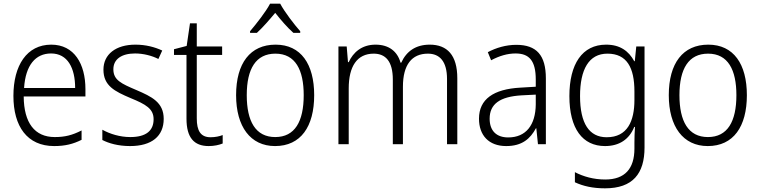

<svg xmlns="http://www.w3.org/2000/svg" viewBox="-20 -785 4137 1045"><path d="M259 -542C126 -542 53 -429 53 -263C53 -97 128 10 275 10C334 10 378 -1 424 -24V-75C373 -49 333 -39 278 -39C169 -39 110 -116 109 -260H445V-300C445 -437 384 -542 259 -542ZM258 -494C348 -494 389 -415 389 -306H111C119 -430 173 -494 258 -494Z M871 -138C871 -228 806 -259 722 -295C640 -330 597 -349 597 -408C597 -463 642 -494 715 -494C760 -494 807 -482 842 -464L863 -510C822 -529 773 -542 717 -542C610 -542 543 -489 543 -406C543 -318 604 -288 691 -251C774 -217 816 -193 816 -136C816 -75 777 -39 689 -39C633 -39 578 -56 537 -79V-23C572 -5 623 10 688 10C806 10 871 -44 871 -138Z M1126 -38C1072 -38 1051 -73 1051 -141V-486H1189V-532H1051V-658H1014L996 -535L927 -517V-486H995V-139C995 -36 1036 10 1116 10C1146 10 1172 4 1192 -4V-50C1175 -43 1151 -38 1126 -38Z M1505 -765H1450C1427 -721 1375 -655 1341 -615V-606H1378C1410 -635 1447 -678 1478 -715C1508 -677 1544 -635 1577 -606H1614V-615C1582 -651 1529 -720 1505 -765ZM1690 -267C1690 -436 1618 -542 1480 -542C1342 -542 1265 -441 1265 -267C1265 -96 1343 10 1477 10C1617 10 1690 -96 1690 -267ZM1323 -267C1323 -411 1373 -493 1479 -493C1588 -493 1633 -404 1633 -267C1633 -124 1585 -39 1478 -39C1371 -39 1323 -125 1323 -267Z M2319 -542C2243 -542 2192 -506 2164 -444H2160C2143 -505 2097 -542 2024 -542C1948 -542 1902 -499 1878 -447H1874L1867 -532H1822V0H1878V-304C1878 -423 1923 -493 2014 -493C2078 -493 2118 -452 2118 -352V0H2173V-313C2173 -432 2221 -493 2309 -493C2373 -493 2413 -451 2413 -355V0H2469V-359C2469 -485 2414 -542 2319 -542Z M2790 -541C2734 -541 2680 -525 2635 -501L2653 -457C2698 -481 2742 -494 2786 -494C2860 -494 2896 -455 2896 -352V-313L2812 -308C2666 -300 2587 -245 2587 -139C2587 -49 2640 10 2735 10C2822 10 2866 -30 2897 -87H2899L2908 0H2951V-358C2951 -485 2900 -541 2790 -541ZM2818 -266 2896 -270V-217C2895 -105 2843 -37 2746 -37C2683 -37 2645 -72 2645 -139C2645 -219 2701 -259 2818 -266Z M3279 -542C3149 -542 3079 -437 3079 -262C3079 -84 3151 10 3273 10C3351 10 3405 -27 3432 -94H3436C3434 -64 3433 -35 3433 -8V24C3433 133 3381 192 3274 192C3211 192 3155 176 3109 152V207C3154 228 3206 240 3273 240C3424 240 3488 160 3488 18V-532H3443L3435 -452H3432C3402 -507 3355 -542 3279 -542ZM3286 -493C3392 -493 3433 -417 3433 -287V-241C3433 -126 3395 -38 3282 -38C3187 -38 3137 -113 3137 -262C3137 -407 3185 -493 3286 -493Z M4045 -267C4045 -436 3973 -542 3835 -542C3697 -542 3620 -441 3620 -267C3620 -96 3698 10 3832 10C3972 10 4045 -96 4045 -267ZM3678 -267C3678 -411 3728 -493 3834 -493C3943 -493 3988 -404 3988 -267C3988 -124 3940 -39 3833 -39C3726 -39 3678 -125 3678 -267Z"/></svg>

Font: Noto Sans Malayalam SemiCondensed Light
Style: Regular
Weight: 300
Width: 4
Designer: Jelle Bosma - Monotype Design Team
Foundry: Monotype Imaging Inc.
Version: Version 2.104